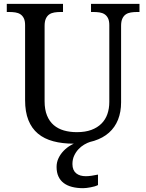

<svg xmlns="http://www.w3.org/2000/svg" viewBox="-20 -734 757 994"><path d="M361.8 9.8Q302.7 9.8 255.9 -2.7Q209 -15.1 176.5 -42.2Q144 -69.3 127 -112.1Q109.9 -154.8 109.9 -215.8V-604Q109.9 -626 103.3 -639.4Q96.7 -652.8 85.4 -660.2Q74.2 -667.5 59.3 -669.7Q44.4 -671.9 27.8 -671.9H15.1V-713.9H306.2V-671.9H293Q276.4 -671.9 261.2 -669.4Q246.1 -667 235.1 -659.4Q224.1 -651.9 217.5 -637.7Q210.9 -623.5 210.9 -600.1V-210Q210.9 -166.5 223.4 -136Q235.8 -105.5 258.1 -86.4Q280.3 -67.4 310.8 -58.6Q341.3 -49.8 377.9 -49.8Q421.4 -49.8 452.9 -61.5Q484.4 -73.2 505.1 -94Q525.9 -114.7 535.9 -143.3Q545.9 -171.9 545.9 -206.1V-604Q545.9 -626 539.3 -639.4Q532.7 -652.8 521.5 -660.2Q510.3 -667.5 495.4 -669.7Q480.5 -671.9 463.9 -671.9H451.2V-713.9H702.1V-671.9H689Q672.4 -671.9 657.2 -669.4Q642.1 -667 631.1 -659.4Q620.1 -651.9 613.5 -637.7Q606.9 -623.5 606.9 -600.1V-204.1Q606.9 -154.3 591.1 -114.5Q575.2 -74.7 544.2 -47.1Q513.2 -19.5 467.3 -4.9Q421.4 9.8 361.8 9.8ZM272.9 129.9Q272.9 106.4 282.7 85.4Q292.5 64.5 309.1 47.1Q325.7 29.8 346.9 17.6Q368.2 5.4 391.1 0H448.2Q432.6 4.9 416 14.6Q399.4 24.4 386 38.8Q372.6 53.2 363.8 72.3Q355 91.3 355 115.2Q355 131.8 360.1 143.8Q365.2 155.8 374.5 163.3Q383.8 170.9 396.5 174.6Q409.2 178.2 424.3 178.2Q437.5 178.2 453.1 176Q468.8 173.8 487.3 169.9V224.1Q479.5 228 469.5 231Q459.5 233.9 448.7 235.8Q438 237.8 428 239Q418 240.2 410.2 240.2Q378.4 240.2 353 233.6Q327.6 227.1 309.8 213.6Q292 200.2 282.5 179.4Q272.9 158.7 272.9 129.9Z"/></svg>

Font: Droid-TTFautohint Serif
Style: Regular
Weight: 400
Foundry: Ascender Corporation
Version: Version 1.00; ttfautohint (v1.00rc1.4-1a1c-dirty) -l 8 -r 50